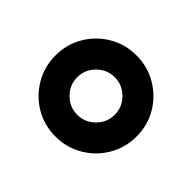

<svg xmlns="http://www.w3.org/2000/svg" viewBox="-98 -813 636 636"><g transform="rotate(-45 220.0 -495.0)"><path d="M30 -495Q30 -548 55.5 -591Q81 -634 124.5 -659.5Q168 -685 220 -685Q273 -685 316 -659.5Q359 -634 384.5 -591Q410 -548 410 -495Q410 -443 384.5 -399.5Q359 -356 316 -330.5Q273 -305 220 -305Q168 -305 124.5 -330.5Q81 -356 55.5 -399.5Q30 -443 30 -495ZM132 -495Q132 -459 158 -433Q184 -407 220 -407Q256 -407 282 -433Q308 -459 308 -495Q308 -531 282 -557Q256 -583 220 -583Q184 -583 158 -557Q132 -531 132 -495Z"/></g></svg>

Font: Hind Variable Light
Style: Regular
Weight: 300
Designer: Manushi Parikh, Satya Rajpurohit
Foundry: Indian Type Foundry
Version: Version 3.000